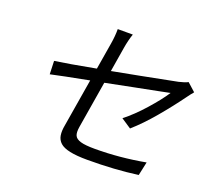

<svg xmlns="http://www.w3.org/2000/svg" viewBox="-126 -905 1208 1089"><g transform="rotate(20 478.0 -361.0)"><path d="M130.7 -446Q207.7 -456.7 373.9 -487.9L400.9 -650.9Q408.7 -697.8 408.4 -739H499.3Q485.4 -698.5 477.6 -650.9L453.1 -502.1Q593 -528.1 835.2 -576Q870.7 -584.2 889.2 -594.1L938.2 -550.1Q921.2 -530.2 907.7 -511Q854.4 -437.5 791 -362.2Q727.6 -286.9 666.5 -233L606.2 -273.1Q663.4 -317.8 722.7 -384.8Q782 -451.7 813.9 -501.1Q806.8 -499.3 753.2 -488.8Q699.6 -478.3 606.5 -459.9Q513.5 -441.4 440.7 -426.8L393.8 -143.1Q388.1 -108.3 396 -90.6Q403.8 -72.8 432 -64.5Q460.2 -56.1 518.1 -56.1Q667.6 -56.1 821 -84.2L803.3 -2.1Q665.1 17 500.4 17Q434.3 17 393.8 8.3Q353.3 -0.4 334.2 -17.8Q315 -35.2 310.7 -61.4Q306.5 -87.7 313.2 -122.9L361.2 -411.9Q199.2 -381 133.5 -366.1Z"/></g></svg>

Font: Karasuma Gothic
Style: Italic
Weight: 400
Italic angle: -9.39999°
Designer: Rasmus Andersson / Ryoko Nishizuka
Foundry: Genbu
Version: Version 1.00